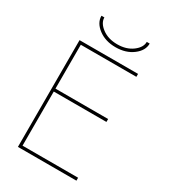

<svg xmlns="http://www.w3.org/2000/svg" viewBox="-219 -1029 1010 1137"><g transform="rotate(30 286.0 -460.0)"><path d="M111 -390V-20H491V0H91V-730H491V-710H111V-410H471V-390ZM131 -920H151Q151 -882 192.5 -851Q234 -820 296 -820Q358 -820 399.5 -851Q441 -882 441 -920H461Q461 -872 413.5 -836Q366 -800 296 -800Q226 -800 178.5 -836Q131 -872 131 -920Z"/></g></svg>

Font: M PLUS 1p Thin
Style: Regular
Weight: 250
Version: Version 1.062